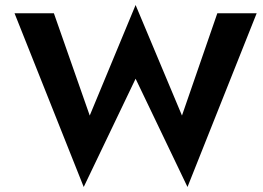

<svg xmlns="http://www.w3.org/2000/svg" viewBox="-20 -731 1048 766"><path d="M706 -270 521 -711 338 -270 195 -678H38L314 15L521 -417L728 15L1004 -678H847Z"/></svg>

Font: SpinnyJost
Style: Regular
Weight: 600
Version: Version 3.710